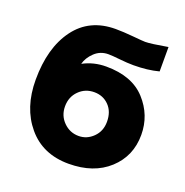

<svg xmlns="http://www.w3.org/2000/svg" viewBox="-116 -715 806 838"><g transform="rotate(20 287.5 -296.0)"><path d="M30.3 -278.3Q30.3 -426.8 96.2 -516.1Q162.1 -605.5 283.2 -605.5Q318.4 -605.5 365.2 -601.1Q412.1 -596.7 422.9 -596.7Q448.2 -596.7 526.4 -610.4V-497.1Q474.6 -483.4 409.2 -483.4Q380.9 -483.4 344.7 -487.3Q308.6 -491.2 291 -491.2Q253.9 -491.2 227.5 -466.3Q201.2 -441.4 193.4 -411.1Q242.2 -437.5 300.8 -437.5Q420.9 -437.5 483.4 -369.1Q545.9 -300.8 545.9 -209Q545.9 -110.4 476.1 -46.4Q406.2 17.6 290 17.6Q169.9 17.6 100.1 -65.4Q30.3 -148.4 30.3 -278.3ZM190.4 -212.9Q190.4 -169.9 219.7 -140.6Q249 -111.3 290 -111.3Q328.1 -111.3 356.9 -139.6Q385.7 -168 385.7 -211.9Q385.7 -258.8 358.4 -286.6Q331.1 -314.5 290 -314.5Q248 -314.5 219.2 -285.6Q190.4 -256.8 190.4 -212.9Z"/></g></svg>

Font: Gothic A1 Black
Style: Regular
Weight: 900
Version: Version 2.50